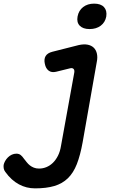

<svg xmlns="http://www.w3.org/2000/svg" viewBox="-80 -784 700 1057"><path d="M329 -385Q331 -399 324.5 -405Q318 -411 306 -408L229 -389Q204 -383 188 -395Q172 -407 167 -432Q161 -458 171 -475Q181 -492 208 -499L354 -536Q382 -542 402.5 -538Q423 -534 436 -521.5Q449 -509 453.5 -488.5Q458 -468 453 -444L375 -1Q362 71 343 119.5Q324 168 293.5 197.5Q263 227 219 240Q175 253 113 253Q89 253 67 247.5Q45 242 24.5 231Q4 220 -15 203Q-34 186 -51 162Q-58 153 -59.5 143Q-61 133 -60 124Q-58 114 -52 103Q-46 92 -36.5 82.5Q-27 73 -15 67.5Q-3 62 10 62Q25 62 34.5 70Q44 78 52 90Q60 100 67.5 109.5Q75 119 84.5 126.5Q94 134 106.5 139Q119 144 135 144Q156 144 175.5 136Q195 128 211 112.5Q227 97 239 73.5Q251 50 256 18ZM413 -624Q377 -624 359 -642.5Q341 -661 347 -693Q353 -726 377.5 -745Q402 -764 438 -764Q475 -764 492.5 -745Q510 -726 505 -693Q499 -661 474.5 -642.5Q450 -624 413 -624Z"/></svg>

Font: Maple Mono SemiBold
Style: Italic
Weight: 600
Italic angle: -10°
Monospace: yes
Designer: subframe7536
Version: Version 7.000